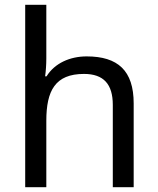

<svg xmlns="http://www.w3.org/2000/svg" viewBox="-20 -780 658 800"><path d="M173 -537V-760H85V0H173V-277C173 -402 210 -472 330 -472C412 -472 450 -429 450 -343V0H537V-349C537 -486 471 -545 341 -545C272 -545 208 -517 174 -462H168C171 -483 173 -511 173 -537Z"/></svg>

Font: Noto Sans Arabic
Style: Regular
Weight: 400
Designer: Monotype Design Team, Nadine Chahine, Nizar Qandah and Khaled Hosny
Foundry: Monotype Imaging Inc.
Version: Version 2.012